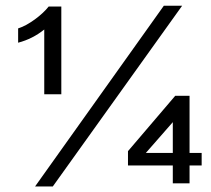

<svg xmlns="http://www.w3.org/2000/svg" viewBox="-20 -639 749 682"><path d="M104.5 23.4 562 -618.7H627L167.5 23.4ZM137.2 -304.2V-534.2Q116.7 -517.6 93.5 -505.9Q70.3 -494.1 44.4 -487.3V-538.1Q58.6 -542.5 74 -551Q89.4 -559.6 103.8 -570.1Q118.2 -580.6 131.1 -592.5Q144 -604.5 152.8 -615.7H197.8V-304.2ZM593.8 12.2V-51.3H434.6V-102.1L602.5 -298.8H653.3V-95.7H696.3V-51.3H653.3V12.2ZM593.8 -95.7V-205.1L498 -95.7Z"/></svg>

Font: AKL 022
Style: Regular
Weight: 400
Designer: AKL
Foundry: AKL
Version: Version 2.053;August 19, 2024;FontCreator 13.0.0.2675 64-bit